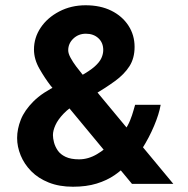

<svg xmlns="http://www.w3.org/2000/svg" viewBox="-20 -698 712 729"><path d="M481 0 172 -373Q151 -400 130 -436.5Q109 -473 109 -510Q109 -555 134.5 -593Q160 -631 205 -654.5Q250 -678 305 -678Q361 -678 402.5 -657.5Q444 -637 467.5 -601Q491 -565 491 -520Q491 -477 471.5 -446.5Q452 -416 417 -390.5Q382 -365 335 -337L285 -409Q321 -429 339.5 -445.5Q358 -462 365 -477.5Q372 -493 372 -508Q372 -536 353.5 -553Q335 -570 306 -570Q278 -570 258.5 -551.5Q239 -533 239 -507Q239 -495 248 -478.5Q257 -462 269 -446Q281 -430 291 -418L638 0ZM257 11Q205 11 165 -5Q125 -21 98.5 -48Q72 -75 58.5 -108Q45 -141 45 -174Q45 -208 59 -243.5Q73 -279 107 -313Q141 -347 200 -375L278 -309Q243 -289 221.5 -266.5Q200 -244 190.5 -223Q181 -202 181 -185Q181 -173 185 -157.5Q189 -142 199 -127Q209 -112 229 -102.5Q249 -93 280 -93Q315 -93 348 -112.5Q381 -132 401 -155L466 -77Q444 -53 415 -33Q386 -13 347 -1Q308 11 257 11ZM453 -203Q466 -221 474 -241Q482 -261 486.5 -277.5Q491 -294 493 -300H590Q584 -265 565 -220Q546 -175 520 -134Z"/></svg>

Font: Maven Pro SemiBold
Style: Regular
Weight: 600
Designer: Joe Prince
Foundry: Joe Prince
Version: Version 2.103